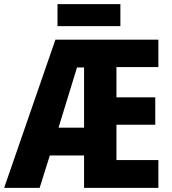

<svg xmlns="http://www.w3.org/2000/svg" viewBox="-23 -905 828 925"><path d="M740 0H382V-156H217L168 0H-3L244 -714H740V-582H538V-436H725V-304H538V-134H740ZM259 -290H382V-580H348ZM557 -885V-779H254V-885Z"/></svg>

Font: Noto Sans Condensed ExtraBold
Style: Regular
Weight: 800
Width: 3
Designer: Monotype Design Team
Foundry: Monotype Imaging Inc.
Version: Version 2.013; ttfautohint (v1.8.4.7-5d5b)